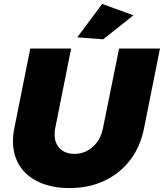

<svg xmlns="http://www.w3.org/2000/svg" viewBox="-20 -948 834 977"><path d="M500 -928 659 -870 505 -748 373 -758ZM713 -296Q695 -203 643 -134.5Q591 -66 512 -28.5Q433 9 334 9Q247 9 181.5 -20Q116 -49 81 -103Q46 -157 46 -230Q46 -264 53 -296L134 -701H342L261 -296Q258 -280 258 -265Q258 -218 285.5 -191.5Q313 -165 359 -165Q412 -165 452 -200.5Q492 -236 504 -296L586 -701H794Z"/></svg>

Font: TypoPRO Montserrat
Style: Italic
Weight: 800
Italic angle: -11.3°
Designer: Julieta Ulanovsky
Foundry: Julieta Ulanovsky
Version: Version 6.001